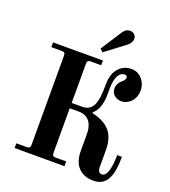

<svg xmlns="http://www.w3.org/2000/svg" viewBox="-170 -1070 1075 1216"><g transform="rotate(20 368.0 -462.0)"><path d="M358 -778 378 -760 510 -860C527 -873 538 -890 538 -908C538 -932 520 -948 496 -948C478 -948 463 -941 447 -916ZM62 0H398V-32H328C310 -32 304 -38 304 -56V-356H366C436 -356 462 -301 462 -243V-126C462 -24 519 24 601 24C697 24 720 -64 720 -180H688C688 -109 676 -32 638 -32C620 -32 610 -44 610 -74V-185C610 -310 544 -354 450 -377V-382C489 -415 499 -471 499 -522V-554C499 -646 528 -676 558 -676C566 -676 576 -674 576 -661C576 -649 569 -640 559 -632C540 -616 527 -597 527 -570C527 -536 556 -509 596 -509C633 -509 688 -541 688 -618C688 -664 653 -724 588 -724C553 -724 520 -711 494 -676C476 -652 467 -616 467 -572C467 -454 450 -392 373 -392H304V-656C304 -674 310 -680 328 -680H398V-712H62V-680H132C150 -680 156 -674 156 -656V-56C156 -38 150 -32 132 -32H62Z"/></g></svg>

Font: Old Standard
Style: Bold
Weight: 700
Designer: Alexey Kryukov <alexios@thessalonica.org.ru>
Version: Version 2.0.2